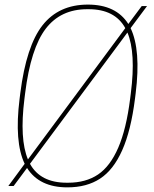

<svg xmlns="http://www.w3.org/2000/svg" viewBox="-20 -806 666 832"><path d="M85.9 -377.9Q64 -203.6 101.1 -115.2L522.9 -684.1Q478 -766.1 363.8 -766.1H357.9Q242.7 -766.1 178 -681.4Q113.3 -596.7 88.9 -401.9ZM39.1 0H16.1L86.9 -96.2Q41.5 -190.9 64.9 -377.9L67.9 -401.9Q93.8 -606.9 164.3 -696.5Q234.9 -786.1 360.8 -786.1Q482.9 -786.1 536.1 -702.1L594.2 -779.8H617.2L545.9 -684.1Q591.3 -589.4 567.9 -401.9L564.9 -377.9Q547.4 -239.7 509.5 -154.8Q471.7 -69.8 413.8 -32Q356 5.9 272 5.9Q150.4 5.9 97.2 -78.1ZM543.9 -377.9 546.9 -401.9Q569.3 -577.1 532.2 -665L109.9 -96.2Q154.8 -14.2 269 -14.2H274.9Q352.1 -14.2 404.8 -49.8Q457.5 -85.4 492.4 -166Q527.3 -246.6 543.9 -377.9Z"/></svg>

Font: Cooper Hewitt
Style: Thin Italic
Weight: 702
Designer: Village Type and Design LLC
Foundry: Cooper Hewitt Smithsonian Design Museum
Version: 1.000